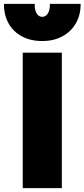

<svg xmlns="http://www.w3.org/2000/svg" viewBox="-41 -972 436 992"><path d="M76.5 0V-700H278.5V0ZM177.5 -760Q117 -760 72.2 -784Q27.5 -808 3.2 -851.2Q-21 -894.5 -20.5 -952H138.5Q137 -921.5 148 -903.2Q159 -885 177.5 -885Q195.5 -885 206.8 -903.2Q218 -921.5 216.5 -952H375.5Q376 -895.5 351.2 -852.2Q326.5 -809 281.8 -784.5Q237 -760 177.5 -760Z"/></svg>

Font: Geologica Roman Black
Style: Regular
Weight: 900
Designer: Sindre Bremnes, Frode Helland
Foundry: Monokrom Skriftforlag AS
Version: Version 1.010;gftools[0.9.28]